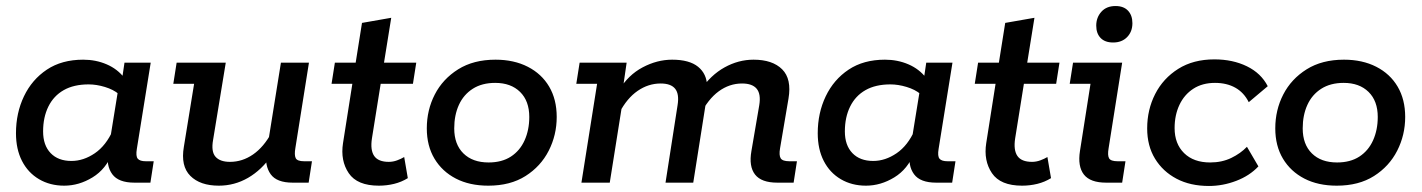

<svg xmlns="http://www.w3.org/2000/svg" viewBox="-20 -606 4717 637"><path d="M193 10Q146 10 109.5 -11.5Q73 -33 53 -72Q33 -111 33 -164Q33 -231 59.5 -286.5Q86 -342 135.5 -375Q185 -408 256 -408Q298 -408 334 -392.5Q370 -377 393 -347L384 -337L393 -398H480L434 -112Q430 -88 437 -79.5Q444 -71 464 -71H490L479 0H426Q373 0 352.5 -28Q332 -56 339 -100L342 -121L353 -99Q332 -45 287 -17.5Q242 10 193 10ZM217 -72Q257 -72 294.5 -97.5Q332 -123 355 -175L345 -142L373 -315L374 -294Q356 -309 328 -317.5Q300 -326 274 -326Q225 -326 191.5 -307Q158 -288 140.5 -252.5Q123 -217 123 -170Q123 -124 148 -98Q173 -72 217 -72Z M706 10Q644 10 611.5 -22.5Q579 -55 590 -119L624 -328H555L566 -398H729L687 -142Q680 -103 695 -86Q710 -69 743 -69Q784 -69 819.5 -93.5Q855 -118 881 -166L869 -130L912 -398H1005L960 -115Q956 -92 961 -81.5Q966 -71 989 -71H1015L1004 0H951Q898 0 878 -28Q858 -56 864 -100L866 -116L882 -91Q848 -42 803 -16Q758 10 706 10Z M1237 10Q1165 10 1137 -31.5Q1109 -73 1118 -131L1149 -328H1080L1091 -398H1160L1181 -530L1278 -547L1254 -398H1361L1350 -328H1243L1214 -147Q1208 -108 1221.5 -88.5Q1235 -69 1270 -69Q1284 -69 1297.5 -74Q1311 -79 1321 -85L1333 -15Q1312 -2 1287.5 4Q1263 10 1237 10Z M1600 10Q1538 10 1492.5 -13.5Q1447 -37 1421.5 -79.5Q1396 -122 1396 -180Q1396 -241 1422.5 -292.5Q1449 -344 1500 -376Q1551 -408 1624 -408Q1685 -408 1731 -384.5Q1777 -361 1802 -318.5Q1827 -276 1827 -218Q1827 -158 1800.5 -106Q1774 -54 1723.5 -22Q1673 10 1600 10ZM1601 -67Q1645 -67 1675 -86.5Q1705 -106 1720.5 -140.5Q1736 -175 1736 -218Q1736 -271 1705.5 -301Q1675 -331 1623 -331Q1579 -331 1548.5 -311.5Q1518 -292 1502.5 -258Q1487 -224 1487 -180Q1487 -127 1517.5 -97Q1548 -67 1601 -67Z M1909 0 1961 -328H1892L1903 -398H2059L2042 -281L2034 -307Q2064 -357 2112 -382.5Q2160 -408 2210 -408Q2267 -408 2296 -384.5Q2325 -361 2326 -320L2304 -307Q2338 -357 2384 -382.5Q2430 -408 2480 -408Q2543 -408 2575 -376Q2607 -344 2596 -279L2568 -114Q2564 -91 2570 -81Q2576 -71 2599 -71H2624L2613 0H2559Q2506 0 2485 -27Q2464 -54 2473 -105L2499 -257Q2505 -294 2490.5 -311.5Q2476 -329 2442 -329Q2400 -329 2364.5 -303Q2329 -277 2303 -225L2325 -285L2280 0H2188L2228 -257Q2234 -294 2220 -311.5Q2206 -329 2172 -329Q2131 -329 2095.5 -304.5Q2060 -280 2035 -232L2048 -283L2003 0Z M2853 10Q2806 10 2769.5 -11.5Q2733 -33 2713 -72Q2693 -111 2693 -164Q2693 -231 2719.5 -286.5Q2746 -342 2795.5 -375Q2845 -408 2916 -408Q2958 -408 2994 -392.5Q3030 -377 3053 -347L3044 -337L3053 -398H3140L3094 -112Q3090 -88 3097 -79.5Q3104 -71 3124 -71H3150L3139 0H3086Q3033 0 3012.5 -28Q2992 -56 2999 -100L3002 -121L3013 -99Q2992 -45 2947 -17.5Q2902 10 2853 10ZM2877 -72Q2917 -72 2954.5 -97.5Q2992 -123 3015 -175L3005 -142L3033 -315L3034 -294Q3016 -309 2988 -317.5Q2960 -326 2934 -326Q2885 -326 2851.5 -307Q2818 -288 2800.5 -252.5Q2783 -217 2783 -170Q2783 -124 2808 -98Q2833 -72 2877 -72Z M3371 10Q3299 10 3271 -31.5Q3243 -73 3252 -131L3283 -328H3214L3225 -398H3294L3315 -530L3412 -547L3388 -398H3495L3484 -328H3377L3348 -147Q3342 -108 3355.5 -88.5Q3369 -69 3404 -69Q3418 -69 3431.5 -74Q3445 -79 3455 -85L3467 -15Q3446 -2 3421.5 4Q3397 10 3371 10Z M3650 0Q3597 0 3576 -27Q3555 -54 3563 -105L3598 -328H3529L3540 -398H3703L3658 -114Q3654 -91 3659.5 -81Q3665 -71 3688 -71H3714L3703 0ZM3673 -465Q3646 -465 3631.5 -480Q3617 -495 3617 -521Q3617 -548 3634 -567Q3651 -586 3681 -586Q3708 -586 3722.5 -570.5Q3737 -555 3737 -529Q3737 -501 3719.5 -483Q3702 -465 3673 -465Z M3991 11Q3929 11 3883.5 -13Q3838 -37 3812 -79.5Q3786 -122 3786 -180Q3786 -242 3812.5 -294Q3839 -346 3889 -377.5Q3939 -409 4009 -409Q4070 -409 4117 -386Q4164 -363 4186 -320L4123 -267Q4107 -299 4078.5 -315Q4050 -331 4011 -331Q3969 -331 3939 -311.5Q3909 -292 3893 -258Q3877 -224 3877 -181Q3877 -129 3908.5 -98Q3940 -67 3995 -67Q4034 -67 4065 -82Q4096 -97 4117 -119L4155 -54Q4126 -23 4081.5 -6Q4037 11 3991 11Z M4415 10Q4353 10 4307.5 -13.5Q4262 -37 4236.5 -79.5Q4211 -122 4211 -180Q4211 -241 4237.5 -292.5Q4264 -344 4315 -376Q4366 -408 4439 -408Q4500 -408 4546 -384.5Q4592 -361 4617 -318.5Q4642 -276 4642 -218Q4642 -158 4615.5 -106Q4589 -54 4538.5 -22Q4488 10 4415 10ZM4416 -67Q4460 -67 4490 -86.5Q4520 -106 4535.5 -140.5Q4551 -175 4551 -218Q4551 -271 4520.5 -301Q4490 -331 4438 -331Q4394 -331 4363.5 -311.5Q4333 -292 4317.5 -258Q4302 -224 4302 -180Q4302 -127 4332.5 -97Q4363 -67 4416 -67Z"/></svg>

Font: Rokkitt Medium
Style: Italic
Weight: 500
Italic angle: -9°
Designer: Vernon Adams
Foundry: Vernon Adams
Version: Version 3.103